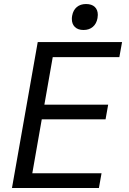

<svg xmlns="http://www.w3.org/2000/svg" viewBox="-20 -934 640 954"><path d="M167.5 -725H586.5L573 -650H242L200.5 -414H517.5L504.5 -341H187.5L140.5 -73H484.5L471.5 0H39.5ZM337 -840Q337 -848 338.5 -856Q343.5 -883.5 361.5 -898.8Q379.5 -914 407.5 -914Q435.5 -914 450.8 -899.8Q466 -885.5 466 -860Q466 -852.5 464.5 -844Q459.5 -816 441.2 -800.5Q423 -785 395 -785Q367.5 -785 352.2 -799.8Q337 -814.5 337 -840Z"/></svg>

Font: JuliaMono
Style: Italic
Weight: 400
Italic angle: -9°
Monospace: yes
Designer: cormullion
Foundry: corm
Version: Version 0.057; ttfautohint (v1.8.4)